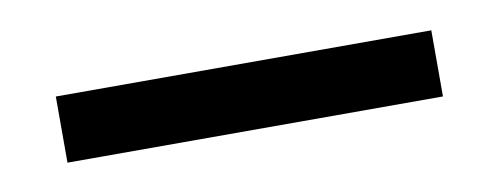

<svg xmlns="http://www.w3.org/2000/svg" viewBox="-25 -757 476 183"><g transform="rotate(-10 212.5 -665.0)"><path d="M31 -633V-697H394.4V-633Z"/></g></svg>

Font: M PLUS 2 Thin
Style: Regular
Weight: 100
Designer: Coji Morishita
Foundry: UNDERFOREST DESIGN
Version: Version 1.001